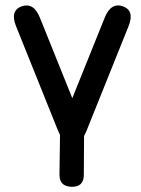

<svg xmlns="http://www.w3.org/2000/svg" viewBox="-20 -536 526 717"><path d="M60.5 -512.2Q105.5 -528.3 128.9 -470.2L250 -169.4L371.1 -470.2Q394.5 -528.3 439.5 -512.2Q483.4 -496.1 460 -438L304.2 -50.3Q299.3 -38.1 293.9 -28.3L293 117.7Q292.5 162.1 248 161.6Q201.7 160.6 202.1 116.2Q203.1 42 204.1 -32.2Q199.7 -40.5 195.8 -50.3L40 -438Q16.6 -496.1 60.5 -512.2Z"/></svg>

Font: Comic Relief LRS
Style: Regular
Weight: 400
Designer: Jeff Davis
Foundry: Loudifier
Version: Version 1.0